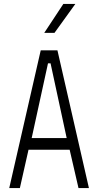

<svg xmlns="http://www.w3.org/2000/svg" viewBox="-20 -957 499 976"><path d="M319 -255 237 -635H224L141 -255H319ZM125 -196 81 -1H27L187 -701H272L432 -1H379L334 -196H125ZM257 -790H205L302 -937H363Z"/></svg>

Font: Marvel
Style: Regular
Weight: 400
Designer: Carolina Trebol
Foundry: Carolina Trebol
Version: Version 1.001